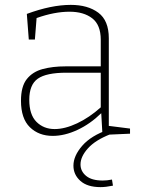

<svg xmlns="http://www.w3.org/2000/svg" viewBox="-20 -550 577 787"><path d="M400 3 395 -86Q350 -42 297.5 -17.5Q245 7 196 7Q139 7 102.5 -28.5Q66 -64 66 -137Q66 -196 90 -226Q114 -256 155 -267Q196 -278 248 -278H393V-387Q393 -448 358 -475Q323 -502 265 -502Q203 -502 130 -476L123 -388H98L90 -493Q190 -530 270 -530Q340 -530 383 -498Q426 -466 426 -393V-34L513 -23V-2ZM100 -141Q100 -80 129.5 -50.5Q159 -21 204 -21Q246 -21 296 -44.5Q346 -68 393 -110V-252H252Q170 -252 135 -227.5Q100 -203 100 -141ZM392 217Q338 217 309.5 191.5Q281 166 281 129Q281 89 317 47.5Q353 6 425 -19L433 0Q371 24 340.5 58Q310 92 310 124Q310 152 333 171Q356 190 401 190Q419 190 439 186L443 211Q414 217 392 217Z"/></svg>

Font: Bitter ExtraLight
Style: Regular
Weight: 200
Designer: Sol Matas, and Bitter project Authors
Foundry: Sol Matas
Version: Version 2.001